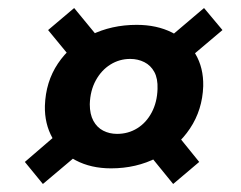

<svg xmlns="http://www.w3.org/2000/svg" viewBox="-20 -538 600 479"><path d="M257 -118Q207 -118 169 -138Q131 -158 111 -193.5Q91 -229 92 -274Q94 -334 124.5 -379.5Q155 -425 206.5 -450.5Q258 -476 321 -476Q371 -476 409 -457Q447 -438 467.5 -403.5Q488 -369 487 -323Q485 -264 454 -217.5Q423 -171 371.5 -144.5Q320 -118 257 -118ZM87 -79 42 -134 150 -227 208 -181ZM412 -79 338 -170 405 -223 477 -134ZM272 -204Q300 -204 322.5 -218Q345 -232 358.5 -257.5Q372 -283 373 -316Q374 -342 365 -358.5Q356 -375 340 -383Q324 -391 305 -391Q278 -391 255.5 -377Q233 -363 219 -337.5Q205 -312 204 -278Q204 -253 213 -236.5Q222 -220 237.5 -212Q253 -204 272 -204ZM174 -373 100 -463 165 -518 244 -422ZM419 -365 376 -422 489 -518 535 -463Z"/></svg>

Font: DM Sans 18pt
Style: Bold Italic
Weight: 700
Italic angle: -10°
Designer: Colophon Foundry, Jonny Pinhorn
Foundry: Colophon Foundry
Version: Version 4.004;gftools[0.9.30]